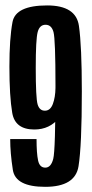

<svg xmlns="http://www.w3.org/2000/svg" viewBox="-20 -700 347 725"><path d="M150.5 5.5Q264 5.5 276.5 -72.2Q289 -150 289 -355.5Q289 -525.5 278 -602.5Q267 -679.5 158 -679.5Q39 -679.5 27.2 -616.8Q15.5 -554 15.5 -448.5Q15.5 -336.5 26.2 -273.8Q37 -211 109.5 -211Q168 -211 203.2 -255.2Q238.5 -299.5 239.5 -348.5L189.5 -368.5Q189 -332.5 179.5 -307.2Q170 -282 149.5 -282Q129 -282 122 -306Q115 -330 115 -444.5Q115 -551 122.2 -578.8Q129.5 -606.5 152 -606.5Q174.5 -606.5 182 -579Q189.5 -551.5 189.5 -376.5Q189.5 -133 181 -100Q172.5 -67 151 -67Q129.5 -67 123.8 -94.2Q118 -121.5 118 -175H18.5Q18.5 -122.5 28.5 -58.5Q38.5 5.5 150.5 5.5Z"/></svg>

Font: Anybody ExtraCondensed Medium
Style: Regular
Weight: 500
Width: 2
Version: Version 1.113;gftools[0.9.25]